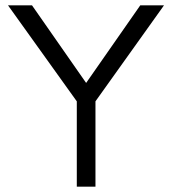

<svg xmlns="http://www.w3.org/2000/svg" viewBox="-20 -700 645 720"><path d="M338 -320 595 -680H506L303 -389L100 -680H10L268 -319.9V0H338Z"/></svg>

Font: GI
Style: Regular
Weight: 400
Designer: Alfredo Marco Pradil
Version: Version 1.01 2015